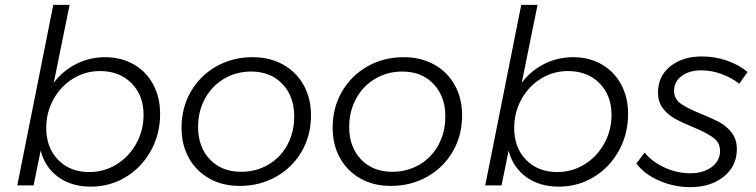

<svg xmlns="http://www.w3.org/2000/svg" viewBox="-20 -762 3108 789"><path d="M638 -294Q638 -211 600 -142.5Q562 -74 497 -34.5Q432 5 353 5Q274 5 219.5 -34.5Q165 -74 147 -143L118 0H51L199 -742H266L201 -422Q239 -472 294 -499.5Q349 -527 412 -527Q478 -527 529.5 -497.5Q581 -468 609.5 -415Q638 -362 638 -294ZM170 -236Q170 -155 219 -105Q268 -55 347 -55Q408 -55 459 -86.5Q510 -118 540 -172Q570 -226 570 -290Q570 -370 520.5 -420Q471 -470 391 -470Q330 -470 279.5 -438.5Q229 -407 199.5 -353.5Q170 -300 170 -236Z M1258 -288Q1258 -205 1219.5 -139Q1181 -73 1114 -35.5Q1047 2 965 2Q894 2 840 -28.5Q786 -59 756 -113Q726 -167 726 -237Q726 -320 764.5 -386Q803 -452 869.5 -489.5Q936 -527 1018 -527Q1089 -527 1143.5 -496.5Q1198 -466 1228 -412Q1258 -358 1258 -288ZM794 -240Q794 -158 842.5 -107Q891 -56 971 -56Q1032 -56 1082 -85Q1132 -114 1160.5 -166Q1189 -218 1189 -284Q1189 -366 1140.5 -417Q1092 -468 1012 -468Q951 -468 901 -438.5Q851 -409 822.5 -357Q794 -305 794 -240Z M1879 -288Q1879 -205 1840.5 -139Q1802 -73 1735 -35.5Q1668 2 1586 2Q1515 2 1461 -28.5Q1407 -59 1377 -113Q1347 -167 1347 -237Q1347 -320 1385.5 -386Q1424 -452 1490.5 -489.5Q1557 -527 1639 -527Q1710 -527 1764.5 -496.5Q1819 -466 1849 -412Q1879 -358 1879 -288ZM1415 -240Q1415 -158 1463.5 -107Q1512 -56 1592 -56Q1653 -56 1703 -85Q1753 -114 1781.5 -166Q1810 -218 1810 -284Q1810 -366 1761.5 -417Q1713 -468 1633 -468Q1572 -468 1522 -438.5Q1472 -409 1443.5 -357Q1415 -305 1415 -240Z M2561 -294Q2561 -211 2523 -142.5Q2485 -74 2420 -34.5Q2355 5 2276 5Q2197 5 2142.5 -34.5Q2088 -74 2070 -143L2041 0H1974L2122 -742H2189L2124 -422Q2162 -472 2217 -499.5Q2272 -527 2335 -527Q2401 -527 2452.5 -497.5Q2504 -468 2532.5 -415Q2561 -362 2561 -294ZM2093 -236Q2093 -155 2142 -105Q2191 -55 2270 -55Q2331 -55 2382 -86.5Q2433 -118 2463 -172Q2493 -226 2493 -290Q2493 -370 2443.5 -420Q2394 -470 2314 -470Q2253 -470 2202.5 -438.5Q2152 -407 2122.5 -353.5Q2093 -300 2093 -236Z M2595 -90 2629 -135Q2660 -97 2711 -73.5Q2762 -50 2817 -50Q2870 -50 2904.5 -75.5Q2939 -101 2939 -142Q2939 -176 2911 -196.5Q2883 -217 2827 -240Q2781 -259 2752.5 -275Q2724 -291 2704 -317Q2684 -343 2684 -382Q2684 -449 2734.5 -489.5Q2785 -530 2864 -530Q2919 -530 2968.5 -512.5Q3018 -495 3052 -466L3018 -418Q2986 -443 2944.5 -458Q2903 -473 2862 -473Q2813 -473 2781.5 -450Q2750 -427 2750 -389Q2750 -356 2777 -336.5Q2804 -317 2861 -294Q2908 -275 2937.5 -259Q2967 -243 2987.5 -216Q3008 -189 3008 -149Q3008 -79 2954 -36Q2900 7 2817 7Q2750 7 2689 -19.5Q2628 -46 2595 -90Z"/></svg>

Font: TypoPRO Montserrat Alternates
Style: Italic
Weight: 300
Italic angle: -11.3°
Designer: Julieta Ulanovsky
Foundry: Julieta Ulanovsky
Version: Version 6.001